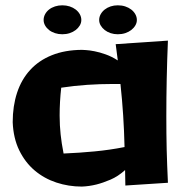

<svg xmlns="http://www.w3.org/2000/svg" viewBox="-20 -669 689 709"><path d="M442.9 16.1Q442.9 2 442.4 -12.5Q441.9 -26.9 441.9 -41Q416 -17.6 387.9 -5.6Q359.9 6.3 336.4 12.2Q309.1 19 282.2 20Q233.4 20 188.2 5.1Q143.1 -9.8 107.9 -39.6Q72.8 -69.3 51 -114Q29.3 -158.7 26.9 -217.8Q26.9 -277.3 43 -326.4Q59.1 -375.5 91.3 -410.6Q123.5 -445.8 171.4 -465.1Q219.2 -484.4 282.2 -484.9Q284.2 -484.9 297.1 -484.1Q310.1 -483.4 329.1 -479.7Q348.1 -476.1 370.6 -468Q393.1 -460 415 -445.8L407.2 -505.9L600.1 -519Q594.2 -378.9 594.2 -240.2Q594.2 -206.5 594.5 -176.5Q594.7 -146.5 595.5 -116.9Q596.2 -87.4 597.4 -57.4Q598.6 -27.3 600.1 5.9ZM214.8 -102.1Q272.9 -104.5 329.1 -109.9Q385.3 -115.2 439.9 -126Q438.5 -186.5 434.8 -243.2Q431.2 -299.8 424.8 -358.9H397Q349.6 -358.9 302 -355.7Q254.4 -352.5 206.1 -345.2Q200.2 -293.9 200.2 -242.2Q200.2 -222.7 201.2 -205.8Q202.1 -189 203.9 -172.4Q205.6 -155.8 208.3 -138.7Q210.9 -121.6 214.8 -102.1ZM280.3 -595.2Q280.3 -584.5 274.7 -575Q269 -565.4 259.5 -558.1Q250 -550.8 237.3 -546.6Q224.6 -542.5 210 -542.5Q195.8 -542.5 183.1 -546.6Q170.4 -550.8 161.1 -558.1Q151.9 -565.4 146.5 -575Q141.1 -584.5 141.1 -595.2Q141.1 -606.4 146.5 -616.5Q151.9 -626.5 161.1 -633.8Q170.4 -641.1 183.1 -645.3Q195.8 -649.4 210 -649.4Q224.6 -649.4 237.3 -645.3Q250 -641.1 259.5 -633.8Q269 -626.5 274.7 -616.5Q280.3 -606.4 280.3 -595.2ZM485.4 -595.2Q485.4 -584.5 479.7 -575Q474.1 -565.4 464.6 -558.1Q455.1 -550.8 442.4 -546.6Q429.7 -542.5 415 -542.5Q400.9 -542.5 388.4 -546.6Q376 -550.8 366.7 -558.1Q357.4 -565.4 351.8 -575Q346.2 -584.5 346.2 -595.2Q346.2 -606.4 351.8 -616.5Q357.4 -626.5 366.7 -633.8Q376 -641.1 388.4 -645.3Q400.9 -649.4 415 -649.4Q429.7 -649.4 442.4 -645.3Q455.1 -641.1 464.6 -633.8Q474.1 -626.5 479.7 -616.5Q485.4 -606.4 485.4 -595.2Z"/></svg>

Font: Galindo
Style: Regular
Weight: 400
Version: Version 1.000